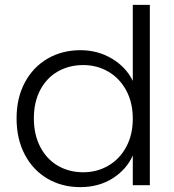

<svg xmlns="http://www.w3.org/2000/svg" viewBox="-20 -760 715 788"><path d="M48 -274Q48 -358 82 -421.5Q116 -485 175.5 -519.5Q235 -554 310 -554Q382 -554 440 -519Q498 -484 525 -428V-740H595V0H525V-122Q500 -65 443 -28.5Q386 8 309 8Q234 8 174.5 -27Q115 -62 81.5 -126Q48 -190 48 -274ZM525 -273Q525 -339 498 -389Q471 -439 424.5 -466Q378 -493 322 -493Q264 -493 218 -467Q172 -441 145.5 -391.5Q119 -342 119 -274Q119 -207 145.5 -156.5Q172 -106 218 -79.5Q264 -53 322 -53Q378 -53 424.5 -80Q471 -107 498 -157Q525 -207 525 -273Z"/></svg>

Font: A Bank Premium Light
Style: Regular
Weight: 300
Designer: Ninad Kale (Devanagari), Jonny Pinhorn (Latin), Htun Naung (Myanmar)
Foundry: Indian Type Foundry
Version: 4.004